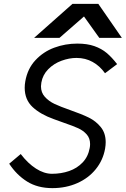

<svg xmlns="http://www.w3.org/2000/svg" viewBox="-20 -960 649 991"><path d="M248.5 -63Q295.5 -63 336.8 -77.2Q378 -91.5 406.5 -121.5Q435 -151.5 443 -196Q445 -205.5 445 -216.5Q445 -246.5 427.5 -266.2Q410 -286 383.8 -298Q357.5 -310 312 -325.5Q285 -334.5 258 -345Q189 -369.5 148.2 -407.5Q107.5 -445.5 107.5 -507Q107.5 -523 110.5 -540Q122 -605.5 162.8 -649.2Q203.5 -693 260.2 -714Q317 -735 379 -735Q430 -735 467 -722Q504 -709 530.8 -686.5Q557.5 -664 584.5 -629L522 -582Q495.5 -619.5 458.2 -640.2Q421 -661 375 -661Q337 -661 297.5 -646.5Q258 -632 229.2 -603Q200.5 -574 193.5 -534Q191.5 -520 191.5 -514.5Q191.5 -482 211.8 -459.8Q232 -437.5 261.8 -423.5Q291.5 -409.5 343 -391.5Q402 -371 438.5 -353Q475 -335 500.2 -304Q525.5 -273 525.5 -226Q525.5 -211 522.5 -193Q512 -133.5 474.5 -87Q437 -40.5 378.8 -14.8Q320.5 11 250.5 11Q174.5 11 120.2 -22.8Q66 -56.5 27.5 -115L87 -165Q124 -116.5 165.8 -89.8Q207.5 -63 248.5 -63ZM354 -940H487.5L609 -764.5H492.5L413.5 -875L287 -764.5H156Z"/></svg>

Font: JuliaMono Italic
Style: Regular
Weight: 400
Italic angle: -9°
Monospace: yes
Designer: cormullion
Foundry: corm
Version: Version 0.049; ttfautohint (v1.8.4)